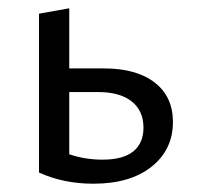

<svg xmlns="http://www.w3.org/2000/svg" viewBox="-20 -442 478 463"><path d="M397 -148Q397 -81 345.5 -40Q294 1 205 1Q133 1 74 -26V-409L147 -422V-277H231Q309 -277 353 -243Q397 -209 397 -148ZM326 -134Q326 -175 297.5 -197.5Q269 -220 217 -220H147V-70Q185 -57 227 -57Q277 -57 301.5 -77Q326 -97 326 -134Z"/></svg>

Font: Ysabeau Infant Medium
Style: Regular
Weight: 500
Designer: Christian Thalmann (Catharsis Fonts)
Version: Version 0.003